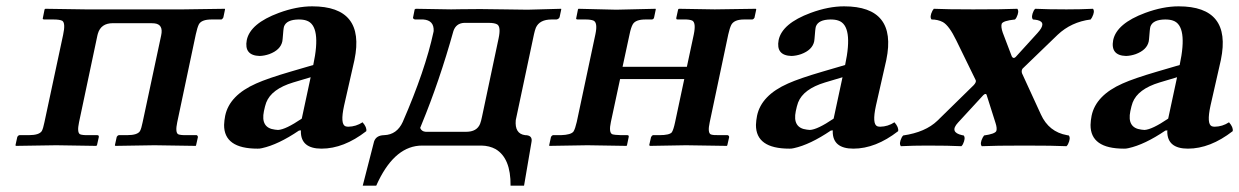

<svg xmlns="http://www.w3.org/2000/svg" viewBox="-20 -464 3950 612"><path d="M181.2 -353Q189.5 -391.1 178.2 -397.9Q169.9 -401.9 150.4 -401.9H120.6Q116.7 -401.9 116.2 -404.8Q116.2 -406.2 116.7 -407.2L122.1 -434.1L124.5 -436L252.4 -434.1H344.2H470.2H564.5L696.8 -436L697.3 -434.1L691.9 -408.2Q689 -402.8 685.5 -401.9H654.3Q622.1 -401.9 613.8 -386.2Q608.9 -376.5 604 -354L544.9 -74.2Q538.1 -42 547.9 -36.1Q555.7 -32.7 576.2 -33.2H606.9Q610.8 -31.2 610.8 -26.9L605 -1L604 1L472.2 -1L347.7 1L346.2 -1L352.1 -27.8Q354.5 -32.2 358.9 -33.2H385.3Q418.5 -33.2 426.3 -46.4Q430.7 -54.7 434.6 -74.2L493.7 -351.1Q501.5 -386.7 471.7 -389.6Q467.3 -390.1 460.9 -390.1H339.8Q301.8 -390.1 292 -356.9Q291 -353.5 290.5 -351.1L231.9 -74.2Q225.1 -42 234.9 -36.1Q242.7 -32.7 263.2 -33.2H290Q295.9 -33.2 294.9 -26.9L289.1 -1L286.6 1L159.2 -1L30.8 1L29.3 -1L35.2 -27.8Q37.6 -32.2 42 -33.2H71.8Q105 -33.2 113.3 -46.4Q117.7 -54.7 121.6 -74.2Z M939.5 -48.3 933.1 -47.9Q866.7 -2.9 814.9 8.3Q806.2 10.3 800.8 9.8Q693.8 9.8 694.3 -65.9Q694.8 -80.1 697.8 -95.2Q711.4 -160.2 796.4 -197.8Q833.5 -214.4 906.7 -235.8L978.5 -256.8Q1005.4 -382.3 957 -398.4Q947.3 -401.9 932.1 -401.9Q893.1 -401.4 885.3 -379.4Q883.3 -373.5 880.9 -339.8Q880.4 -335 879.9 -332Q874 -304.7 838.4 -291.5Q822.8 -286.1 807.6 -285.6Q757.3 -287.1 766.6 -336.4Q777.8 -389.2 868.7 -422.9Q925.3 -443.8 975.1 -443.8Q1145 -443.8 1109.9 -273.4Q1109.4 -271.5 1109.4 -271L1076.7 -127Q1064 -68.4 1081.1 -61.5Q1085.4 -60.1 1090.3 -60.1Q1114.7 -60.5 1135.7 -74.2Q1149.9 -58.1 1147.5 -45.9Q1075.7 9.8 1004.9 9.8Q939 9.8 939 -44.9Q939.5 -46.9 939.5 -48.3ZM970.2 -217.8 914.6 -201.2Q845.2 -180.2 828.6 -137.2Q824.7 -126.5 821.3 -109.9Q810.1 -56.2 856.4 -50.8Q861.3 -50.3 866.2 -49.8Q890.1 -50.8 941.9 -85.9Z M1319.3 -56.2Q1323.7 -44.9 1336.9 -43.9H1465.8Q1500 -43.9 1510.3 -69.3Q1513.7 -78.1 1516.6 -92.8L1569.3 -341.8Q1577.1 -378.4 1564.9 -386.2Q1556.2 -391.1 1538.6 -391.1H1459Q1433.6 -389.6 1425.3 -365.2Q1380.4 -204.6 1324.2 -68.4Q1320.3 -59.6 1319.3 -56.2ZM1325.7 0Q1241.2 0 1186 113.3Q1182.1 121.1 1179.2 127.9H1136.2L1172.4 -13.2Q1179.2 -32.7 1204.6 -33.2Q1245.1 -34.7 1263.7 -75.2Q1335.4 -239.7 1361.8 -362.3Q1362.3 -364.3 1362.3 -365.2Q1363.8 -399.4 1329.1 -401.9H1302.2Q1296.9 -403.8 1296.4 -407.2L1301.8 -434.1L1305.2 -436Q1305.7 -436 1418 -434.1Q1425.8 -434.1 1449.2 -434.6Q1489.3 -435.1 1511.2 -435.1Q1533.2 -435.1 1588.9 -434.1Q1642.1 -433.1 1661.6 -433.1L1768.6 -436L1769 -434.1L1763.7 -409.2Q1761.2 -403.3 1753.9 -401.9H1738.3Q1699.7 -401.9 1688 -375.5Q1684.6 -366.7 1682.1 -355L1624 -81.1Q1620.1 -37.6 1653.8 -33.2Q1674.3 -33.2 1674.8 -17.6Q1674.8 -14.6 1674.3 -12.2L1650.4 127.9H1607.4Q1608.4 40 1559.6 11.2Q1540 0.5 1514.6 0Z M1877.9 -355Q1885.7 -392.1 1871.6 -398.4Q1862.8 -401.9 1846.7 -401.9H1820.8Q1816.9 -401.9 1816.4 -404.8Q1816.4 -406.2 1816.9 -407.2L1822.3 -434.1L1823.7 -436L1944.3 -433.1L2069.8 -436L2070.3 -434.1L2064.9 -408.2Q2063.5 -402.3 2057.6 -401.9H2037.6Q2005.9 -401.9 1997.1 -386.7Q1991.2 -376.5 1986.8 -355L1964.4 -251H2169.4L2191.4 -354Q2199.2 -391.6 2186.5 -398.4Q2177.7 -402.3 2160.6 -401.9H2139.6Q2135.7 -401.9 2135.7 -404.8Q2135.7 -406.2 2135.7 -407.2L2141.6 -434.1L2144 -436L2258.3 -434.1L2389.2 -436L2390.6 -434.1L2384.8 -407.2Q2382.3 -402.8 2377.9 -401.9H2351.6Q2320.3 -401.9 2311 -384.8Q2305.7 -374 2301.3 -354L2242.2 -74.2Q2234.9 -41 2245.6 -35.6Q2252.9 -32.7 2273.4 -33.2H2299.3Q2304.2 -31.7 2304.2 -26.9L2298.3 -1L2296.9 1L2166.5 -1L2052.2 1L2049.3 -1L2055.2 -26.9Q2057.6 -31.7 2061 -33.2H2082Q2114.3 -33.2 2121.6 -42.5Q2127 -51.3 2131.8 -74.2L2161.1 -211.9H1956.5L1927.2 -75.2Q1919.9 -41.5 1931.6 -36.1Q1939 -33.7 1959.5 -33.2H1979.5Q1985.4 -33.2 1983.9 -26.9L1978.5 -1L1977.1 1L1852.5 -1L1731 1L1730.5 -1L1736.3 -27.8Q1738.8 -31.7 1742.2 -33.2H1768.1Q1800.3 -34.2 1808.1 -44.9Q1813.5 -53.7 1818.4 -75.2Z M2634.8 -48.3 2628.4 -47.9Q2562 -2.9 2510.3 8.3Q2501.5 10.3 2496.1 9.8Q2389.2 9.8 2389.6 -65.9Q2390.1 -80.1 2393.1 -95.2Q2406.7 -160.2 2491.7 -197.8Q2528.8 -214.4 2602.1 -235.8L2673.8 -256.8Q2700.7 -382.3 2652.3 -398.4Q2642.6 -401.9 2627.4 -401.9Q2588.4 -401.4 2580.6 -379.4Q2578.6 -373.5 2576.2 -339.8Q2575.7 -335 2575.2 -332Q2569.3 -304.7 2533.7 -291.5Q2518.1 -286.1 2502.9 -285.6Q2452.6 -287.1 2461.9 -336.4Q2473.1 -389.2 2564 -422.9Q2620.6 -443.8 2670.4 -443.8Q2840.3 -443.8 2805.2 -273.4Q2804.7 -271.5 2804.7 -271L2772 -127Q2759.3 -68.4 2776.4 -61.5Q2780.8 -60.1 2785.6 -60.1Q2810.1 -60.5 2831.1 -74.2Q2845.2 -58.1 2842.8 -45.9Q2771 9.8 2700.2 9.8Q2634.3 9.8 2634.3 -44.9Q2634.8 -46.9 2634.8 -48.3ZM2665.5 -217.8 2609.9 -201.2Q2540.5 -180.2 2523.9 -137.2Q2520 -126.5 2516.6 -109.9Q2505.4 -56.2 2551.8 -50.8Q2556.6 -50.3 2561.5 -49.8Q2585.4 -50.8 2637.2 -85.9Z M3033.7 -73.2Q3005.4 -42.5 3046.4 -33.2Q3049.3 -32.7 3051.8 -32.2Q3058.6 -23.9 3049.3 -4.4Q3046.9 0 3044.4 2Q3004.4 0 2935.1 0Q2891.6 0 2851.6 2Q2844.7 -6.3 2854 -25.4Q2856.4 -29.8 2858.9 -32.2Q2929.7 -42.5 2967.8 -79.1L3084 -192.9Q3092.3 -202.1 3090.3 -208L3028.3 -335Q3005.4 -382.3 2985.4 -393.6Q2969.7 -401.9 2949.2 -401.9Q2942.4 -410.2 2952.1 -429.7Q2954.6 -434.1 2956.5 -436Q2996.6 -434.1 3082 -434.1Q3181.2 -434.1 3222.7 -436Q3229.5 -427.7 3220.2 -408.7Q3217.8 -404.3 3215.3 -401.9Q3177.2 -397.9 3172.9 -388.2Q3169.9 -378.4 3176.3 -359.9L3205.1 -284.2Q3210 -275.4 3217.3 -282.2L3287.1 -358.9Q3317.9 -392.6 3287.1 -399.9Q3280.3 -401.4 3272.5 -401.9Q3265.6 -410.2 3274.9 -429.7Q3277.3 -434.1 3279.8 -436Q3319.8 -434.1 3379.4 -434.1Q3423.8 -434.1 3463.9 -436Q3470.7 -427.7 3460.9 -408.7Q3458.5 -404.3 3456.5 -401.9Q3394.5 -394 3351.1 -353L3239.3 -245.1Q3234.9 -238.3 3237.8 -230L3297.9 -99.1Q3323.2 -43.5 3380.9 -33.2Q3384.3 -32.7 3386.7 -32.2Q3393.6 -23.9 3384.3 -4.4Q3381.8 0 3379.4 2Q3339.4 0 3246.1 0Q3150.9 0 3109.4 2Q3102.5 -6.3 3112.3 -25.4Q3114.7 -29.8 3116.7 -32.2Q3151.4 -37.1 3155.8 -46.4Q3158.7 -55.2 3153.3 -71.8L3124.5 -162.6Q3121.1 -167.5 3113.8 -160.2Z M3701.2 -48.3 3694.8 -47.9Q3628.4 -2.9 3576.7 8.3Q3567.9 10.3 3562.5 9.8Q3455.6 9.8 3456.1 -65.9Q3456.5 -80.1 3459.5 -95.2Q3473.1 -160.2 3558.1 -197.8Q3595.2 -214.4 3668.5 -235.8L3740.2 -256.8Q3767.1 -382.3 3718.8 -398.4Q3709 -401.9 3693.8 -401.9Q3654.8 -401.4 3647 -379.4Q3645 -373.5 3642.6 -339.8Q3642.1 -335 3641.6 -332Q3635.7 -304.7 3600.1 -291.5Q3584.5 -286.1 3569.3 -285.6Q3519 -287.1 3528.3 -336.4Q3539.6 -389.2 3630.4 -422.9Q3687 -443.8 3736.8 -443.8Q3906.7 -443.8 3871.6 -273.4Q3871.1 -271.5 3871.1 -271L3838.4 -127Q3825.7 -68.4 3842.8 -61.5Q3847.2 -60.1 3852.1 -60.1Q3876.5 -60.5 3897.5 -74.2Q3911.6 -58.1 3909.2 -45.9Q3837.4 9.8 3766.6 9.8Q3700.7 9.8 3700.7 -44.9Q3701.2 -46.9 3701.2 -48.3ZM3731.9 -217.8 3676.3 -201.2Q3606.9 -180.2 3590.3 -137.2Q3586.4 -126.5 3583 -109.9Q3571.8 -56.2 3618.2 -50.8Q3623 -50.3 3627.9 -49.8Q3651.9 -50.8 3703.6 -85.9Z"/></svg>

Font: Linux Libertine Slanted O
Style: Bold Slanted
Weight: 700
Designer: Philipp H. Poll
Foundry: Philipp H. Poll
Version: Version 5.0.0